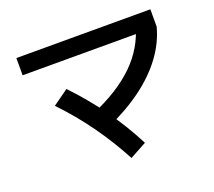

<svg xmlns="http://www.w3.org/2000/svg" viewBox="-130 -898 1259 1131"><g transform="rotate(-20 500.0 -332.5)"><path d="M388 -262Q563 -336 665 -436Q767 -536 802 -669L915 -617Q891 -524 829.5 -440.5Q768 -357 673 -286.5Q578 -216 450 -159ZM511 60Q445 -64 366 -174Q287 -284 192 -383L290 -453Q390 -348 471 -235Q552 -122 616 3ZM75 -617V-725H915V-617Z"/></g></svg>

Font: M PLUS 2 Thin SemiBold
Style: Regular
Weight: 600
Version: Version 1.001